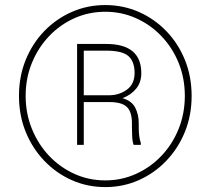

<svg xmlns="http://www.w3.org/2000/svg" viewBox="-20 -741 857 771"><path d="M56.2 -356Q56.2 -433.6 83 -500Q109.9 -566.4 157.7 -616Q205.6 -665.5 268.3 -693.1Q331.1 -720.7 402.8 -720.7Q474.6 -720.7 537.4 -693.1Q600.1 -665.5 647.9 -616Q695.8 -566.4 722.7 -500Q749.5 -433.6 749.5 -356Q749.5 -278.3 722.7 -211.9Q695.8 -145.5 647.9 -95.5Q600.1 -45.4 537.4 -17.6Q474.6 10.3 402.8 10.3Q331.1 10.3 268.3 -17.6Q205.6 -45.4 157.7 -95.5Q109.9 -145.5 83 -211.9Q56.2 -278.3 56.2 -356ZM83 -356Q83 -285.2 108.2 -223.4Q133.3 -161.6 177.2 -115.2Q221.2 -68.8 279.1 -42.7Q336.9 -16.6 402.8 -16.6Q468.3 -16.6 526.1 -42.7Q584 -68.8 628.2 -115.2Q672.4 -161.6 697.3 -223.4Q722.2 -285.2 722.2 -356Q722.2 -427.2 697.3 -488.5Q672.4 -549.8 628.2 -595.9Q584 -642.1 526.1 -668Q468.3 -693.8 402.8 -693.8Q336.9 -693.8 279.1 -668Q221.2 -642.1 177.2 -595.9Q133.3 -549.8 108.2 -488.5Q83 -427.2 83 -356ZM419.9 -331.1H316.4V-159.2H289.6V-564.5H406.2Q547.4 -564.5 547.4 -447.3Q547.4 -411.1 527.6 -386Q507.8 -360.8 472.2 -346.7Q509.3 -335.9 523.2 -308.3Q537.1 -280.8 537.1 -246.6V-229Q537.1 -189.5 545.4 -167V-159.2H516.6Q511.7 -171.9 510.7 -195.3Q509.8 -218.8 509.8 -229.5V-246.1Q509.8 -292 489.5 -311.5Q469.2 -331.1 419.9 -331.1ZM406.2 -537.6H316.4V-358.4H416.5Q459 -358.4 489.7 -381.1Q520.5 -403.8 520.5 -447.8Q520.5 -493.7 495.8 -515.6Q471.2 -537.6 406.2 -537.6Z"/></svg>

Font: Vazirmatn UI FD Thin
Style: Regular
Weight: 100
Designer: Saber Rastikerdar
Foundry: Saber Rastikerdar
Version: Version 33.003